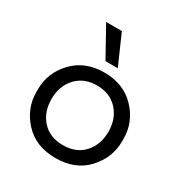

<svg xmlns="http://www.w3.org/2000/svg" viewBox="-189 -951 1054 1110"><g transform="rotate(30 338.0 -396.0)"><path d="M391 -612H309L199 -810H304ZM52 -258V-276Q52 -386 130.5 -469Q209 -552 338 -552Q467 -552 545.5 -469Q624 -386 624 -276V-258Q624 -149 547 -65.5Q470 18 338 18Q206 18 129 -65.5Q52 -149 52 -258ZM199 -124Q250 -68 338 -68Q426 -68 477 -124Q528 -180 528 -267Q528 -354 476 -410Q424 -466 338 -466Q252 -466 200 -410Q148 -354 148 -267Q148 -180 199 -124Z"/></g></svg>

Font: Sora
Style: Regular
Weight: 400
Designer: Jonathan Barnbrook, Julián Moncada
Foundry: Barnbrook Fonts
Version: Version 2.000